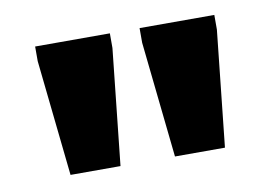

<svg xmlns="http://www.w3.org/2000/svg" viewBox="-44 -772 597 420"><g transform="rotate(-10 254.0 -562.0)"><path d="M82.5 -417 55 -674.5V-707H221V-674.5L193.5 -417ZM314.5 -417 287 -674.5V-707H453V-674.5L425.5 -417Z"/></g></svg>

Font: Newsreader Caption
Style: Bold
Weight: 700
Designer: Hugues Gentile
Foundry: Production Type
Version: Version 1.001